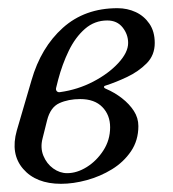

<svg xmlns="http://www.w3.org/2000/svg" viewBox="-20 -434 423 469"><path d="M129 15Q68 15 36.5 -21.5Q5 -58 21 -115Q30 -146 39 -176.5Q48 -207 57 -238Q80 -318 133.5 -366Q187 -414 267 -414Q291 -414 311.5 -404.5Q332 -395 345 -376Q358 -357 358 -329Q358 -299 338 -279Q318 -259 290.5 -246Q263 -233 238 -225Q234 -224 234 -221.5Q234 -219 239 -217Q260 -208 278 -194Q296 -180 307 -163Q318 -146 318 -126Q318 -91 300 -64.5Q282 -38 253.5 -20.5Q225 -3 192 6Q159 15 129 15ZM144 -11Q168 -11 192 -26Q216 -41 232.5 -66.5Q249 -92 249 -123Q249 -153 230 -172.5Q211 -192 176 -192Q147 -192 125 -182Q103 -172 95 -140L84 -96Q78 -73 86 -53.5Q94 -34 110 -22.5Q126 -11 144 -11ZM127 -209Q170 -215 207.5 -234.5Q245 -254 269 -280Q293 -306 293 -329Q293 -350 279.5 -367Q266 -384 242 -384Q211 -384 187.5 -363.5Q164 -343 148 -310Q132 -277 122 -239L117 -219Q116 -214 119 -211Q122 -208 127 -209Z"/></svg>

Font: EB Garamond
Style: Italic
Weight: 400
Italic angle: -17.2°
Designer: Georg Duffner and Octavio Pardo
Foundry: Georg Duffner
Version: Version 1.001